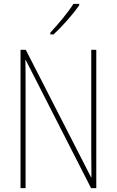

<svg xmlns="http://www.w3.org/2000/svg" viewBox="-20 -971 602 991"><path d="M389 -944V-951H359C327 -901 285 -852 240 -803V-793H256C299 -832 356 -896 389 -944ZM477 0V-714H451V-190C451 -156 452 -103 452 -56H450L113 -714H86V0H112V-534C112 -589 112 -625 111 -661H113L450 0Z"/></svg>

Font: Noto Sans Arabic UI Cn Th
Style: Regular
Weight: 100
Width: 3
Designer: Monotype Design Team, Nadine Chahine and Nizar Qandah
Foundry: Monotype Imaging Inc.
Version: Version 2.010